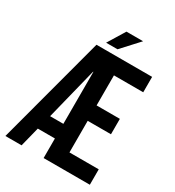

<svg xmlns="http://www.w3.org/2000/svg" viewBox="-200 -964 981 1079"><g transform="rotate(30 290.0 -424.0)"><path d="M252 0V-127H141L109 0H4L191 -700H552V-600H362V-405H513V-305H362V-100H552V0ZM166 -222H252V-559H250ZM300 -848H408L306 -737H232Z"/></g></svg>

Font: Bebas Neue
Style: Regular
Weight: 400
Designer: Ryoichi Tsunekawa
Foundry: Ryoichi Tsunekawa
Version: Version 1.400